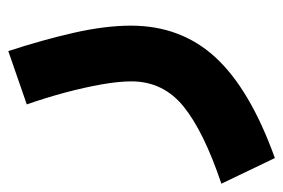

<svg xmlns="http://www.w3.org/2000/svg" viewBox="-238 -278 676 458"><g transform="rotate(-90 100.0 -49.0)"><path d="M79.9 -323.1Q95.9 -277.7 108.2 -231.5Q120.5 -185.3 127.7 -144.5Q134.9 -103.7 134.9 -73.6Q134.9 1.9 75.5 50.4Q16.2 98.8 -109.2 141.1L-48 268.7Q115.6 209.8 191.7 127.4Q267.8 45 267.8 -74.7Q267.8 -136 250.9 -210.4Q234.1 -284.9 207.1 -367.2Z"/></g></svg>

Font: Estedad-FD VF
Style: Regular
Weight: 100
Designer: Amin Abedi
Version: Version 7.3